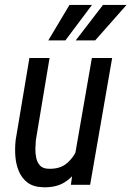

<svg xmlns="http://www.w3.org/2000/svg" viewBox="-20 -770 547 800"><path d="M293 -127 362.8 -528.3H447.3L355.5 0H275.4ZM324.7 -235.4 354 -236.3Q348.6 -193.4 337.4 -149.2Q326.2 -105 304.9 -68.4Q283.7 -31.7 248.5 -10Q213.4 11.7 160.6 10.3Q119.6 9.3 95.2 -9Q70.8 -27.3 58.6 -56.4Q46.4 -85.4 43.9 -119.9Q41.5 -154.3 45.4 -187.5L102.5 -528.3H186.5L129.4 -186Q127.9 -170.4 127.4 -150.4Q127 -130.4 131.1 -111.6Q135.3 -92.8 146.7 -80.3Q158.2 -67.9 180.2 -66.9Q229 -64.5 258.8 -89.8Q288.6 -115.2 304 -155Q319.3 -194.8 324.7 -235.4ZM295.4 -601.6 409.2 -749.5H507.3L376.5 -601.6ZM181.2 -601.6 269.5 -749.5H363.3L252.4 -601.6Z"/></svg>

Font: Roboto Condensed
Style: Italic
Weight: 400
Italic angle: -12°
Designer: Christian Robertson
Foundry: Google
Version: Version 3.0